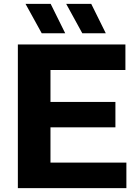

<svg xmlns="http://www.w3.org/2000/svg" viewBox="-20 -969 712 989"><path d="M72 0V-740H626V-608.5H240V-131.5H631V0ZM163.5 -313V-444H574.5V-313ZM404 -797.5 321 -949H450L525 -797.5ZM195 -797.5 111.5 -949H241L316 -797.5Z"/></svg>

Font: Encode Sans SC SemiExpanded
Style: Bold
Weight: 700
Width: 6
Designer: Multiple Designers
Foundry: Impallari Type
Version: Version 3.002